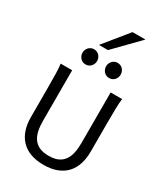

<svg xmlns="http://www.w3.org/2000/svg" viewBox="-280 -1312 1264 1446"><g transform="rotate(30 351.5 -588.5)"><path d="M612.8 -712.9Q607.9 -683.6 606.7 -630.1Q605.5 -576.7 605.5 -500.5V-251.5Q605.5 -191.9 589.8 -143.3Q574.2 -94.7 542.2 -60.1Q510.3 -25.4 461.4 -6.6Q412.6 12.2 346.7 12.2Q279.8 12.2 230.7 -6.6Q181.6 -25.4 149.4 -60.1Q117.2 -94.7 101.3 -143.3Q85.4 -191.9 85.4 -251.5V-500.5Q85.4 -572.8 84.2 -628.2Q83 -683.6 78.1 -712.9H178.2V-273.4Q178.2 -225.6 186.5 -187.3Q194.8 -148.9 214.4 -121.8Q233.9 -94.7 266.1 -80.3Q298.3 -65.9 346.7 -65.9Q394 -65.9 425.8 -80.3Q457.5 -94.7 476.8 -121.8Q496.1 -148.9 504.4 -187.3Q512.7 -225.6 512.7 -273.4V-712.9ZM179.2 -866.7Q179.2 -880.4 184.1 -892.3Q189 -904.3 197.5 -913.3Q206.1 -922.4 217.5 -927.5Q229 -932.6 242.7 -932.6Q256.3 -932.6 268.1 -927.5Q279.8 -922.4 288.1 -913.3Q296.4 -904.3 301.3 -892.3Q306.2 -880.4 306.2 -866.7Q306.2 -853 301.3 -841.1Q296.4 -829.1 288.1 -820.1Q279.8 -811 268.1 -805.9Q256.3 -800.8 242.7 -800.8Q229 -800.8 217.5 -805.9Q206.1 -811 197.5 -820.1Q189 -829.1 184.1 -841.1Q179.2 -853 179.2 -866.7ZM384.3 -866.7Q384.3 -880.4 389.2 -892.3Q394 -904.3 402.6 -913.3Q411.1 -922.4 422.6 -927.5Q434.1 -932.6 447.8 -932.6Q461.4 -932.6 473.1 -927.5Q484.9 -922.4 493.2 -913.3Q501.5 -904.3 506.3 -892.3Q511.2 -880.4 511.2 -866.7Q511.2 -853 506.3 -841.1Q501.5 -829.1 493.2 -820.1Q484.9 -811 473.1 -805.9Q461.4 -800.8 447.8 -800.8Q434.1 -800.8 422.6 -805.9Q411.1 -811 402.6 -820.1Q394 -829.1 389.2 -841.1Q384.3 -853 384.3 -866.7ZM540.5 -1189 335.4 -979H257.3L428.2 -1189Z"/></g></svg>

Font: Andika New Basic
Style: Regular
Weight: 400
Designer: Victor Gaultney, Annie Olsen, Julie Remington, Don Collingsworth, Eric Hays
Foundry: SIL International
Version: Version 5.500; ttfautohint (v1.8.3)